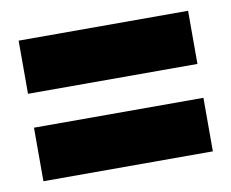

<svg xmlns="http://www.w3.org/2000/svg" viewBox="-51 -580 592 491"><g transform="rotate(-10 245.0 -334.5)"><path d="M25 -517H465V-379H25ZM25 -291H465V-152H25Z"/></g></svg>

Font: Readiness
Style: Bold
Weight: 700
Designer: Katatrad Team
Foundry: CadsonDemak
Version: Version 1.00;January 16, 2020;FontCreator 12.0.0.2550 64-bit